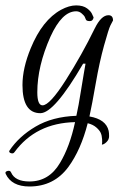

<svg xmlns="http://www.w3.org/2000/svg" viewBox="-80 -415 470 704"><path d="M68 0Q2.4 0 2.4 -103.2Q2.4 -164.8 32.8 -238.4Q75.2 -341.6 144 -379.2Q173.6 -395.2 199.2 -395.2Q224.8 -395.2 239.6 -384Q254.4 -372.8 258.4 -361.6L263.2 -351.2Q260.8 -337.6 249.6 -337.6Q236.8 -337.6 234.8 -343.6Q232.8 -349.6 230.4 -354Q228 -358.4 219.2 -366Q210.4 -373.6 199.2 -373.6Q147.2 -373.6 104.8 -280Q56.8 -172 56.8 -76.8Q56.8 -28.8 76 -28.8Q102.4 -28.8 161.2 -121.2Q220 -213.6 267.2 -310.4Q291.2 -359.2 317.6 -359.2Q334.4 -359.2 334.4 -340Q331.2 -334.4 324.8 -321.6Q318.4 -308.8 301.6 -248.4Q284.8 -188 271.2 -110Q257.6 -32 248 12Q308.8 22.4 318.4 64.8Q320 72 320 84.4Q320 96.8 310.4 106Q300.8 115.2 293.6 115.2Q295.2 109.6 294.4 95.6Q293.6 81.6 289.2 72Q284.8 62.4 272.8 52Q260.8 41.6 241.6 36.8Q216.8 134.4 170.4 197.6Q117.6 268.8 28 268.8Q-37.6 268.8 -59.2 222.4Q-60 220 -60 218.4Q-60 213.6 -51.2 211.6Q-42.4 209.6 -39.2 217.6Q-24.8 250.4 28 250.4Q100 250.4 140 182.4Q176 122.4 195.2 32.8Q51.2 36 -27.2 143.2Q-32 150.4 -42.4 145.6Q-48 142.4 -45.6 137.6Q-11.2 85.6 50.4 49.2Q112 12.8 200 9.6Q208.8 -30.4 215.6 -74.8Q222.4 -119.2 227.2 -144.8Q232 -170.4 233.6 -181.6H224.8Q119.2 0 68 0Z"/></svg>

Font: Euphoria Script
Style: Regular
Weight: 400
Designer: Sabrina Mariela Lopez
Foundry: Sabrina Mariela Lopez
Version: Version 1.002